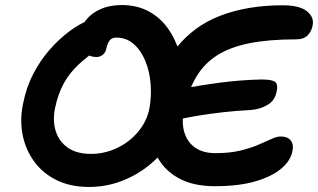

<svg xmlns="http://www.w3.org/2000/svg" viewBox="-20 -731 1260 761"><path d="M333 10Q260 10 205.5 -16.5Q151 -43 116.5 -89.5Q82 -136 70 -195Q58 -254 71 -318Q84 -385 112 -438.5Q140 -492 175.5 -532.5Q211 -573 246 -600Q281 -627 310 -641Q339 -655 353 -655Q374 -655 384.5 -648.5Q395 -642 402 -627Q410 -613 408.5 -596Q407 -579 397.5 -563.5Q388 -548 371 -537Q325 -507 290 -474Q255 -441 232.5 -400Q210 -359 198 -302Q188 -252 201 -211Q214 -170 249 -145.5Q284 -121 341 -121Q393 -121 442 -143.5Q491 -166 526 -207Q561 -248 572 -300Q581 -349 577 -398.5Q573 -448 556 -489.5Q539 -531 510 -556.5Q481 -582 441 -582Q423 -582 414.5 -570.5Q406 -559 402 -541Q399 -523 387.5 -514Q376 -505 363 -505Q342 -505 324.5 -515.5Q307 -526 299 -547.5Q291 -569 297 -600Q303 -631 324.5 -656Q346 -681 381 -696Q416 -711 462 -711Q522 -711 567.5 -687Q613 -663 644 -620.5Q675 -578 691 -523.5Q707 -469 709 -407.5Q711 -346 698 -284Q685 -220 651 -166Q617 -112 566.5 -72.5Q516 -33 456.5 -11.5Q397 10 333 10ZM684 -257Q660 -252 649 -260.5Q638 -269 636 -286Q634 -303 638 -322Q643 -343 664.5 -359.5Q686 -376 716 -382Q748 -388 783 -393.5Q818 -399 856.5 -404Q895 -409 935 -412Q975 -415 1016 -416Q1059 -416 1071 -406Q1083 -396 1076 -366Q1069 -332 1040 -315Q1011 -298 974 -295Q915 -292 862.5 -286Q810 -280 765 -272.5Q720 -265 684 -257ZM832 7Q754 7 700.5 -18.5Q647 -44 616 -88.5Q585 -133 576.5 -190Q568 -247 580 -309Q609 -452 678 -540Q747 -628 854 -669Q961 -710 1101 -710Q1167 -710 1196.5 -686.5Q1226 -663 1219 -630Q1215 -607 1199.5 -591Q1184 -575 1153 -575Q1045 -575 968 -559.5Q891 -544 839.5 -511Q788 -478 756.5 -424Q725 -370 709 -293Q699 -244 711 -205.5Q723 -167 754 -145.5Q785 -124 834 -124Q890 -124 931.5 -134Q973 -144 1003.5 -157Q1034 -170 1055.5 -180Q1077 -190 1092 -190Q1120 -190 1132.5 -174Q1145 -158 1139 -132Q1132 -94 1094.5 -62.5Q1057 -31 991.5 -12Q926 7 832 7Z"/></svg>

Font: Shantell Sans SemiBold
Style: Italic
Weight: 600
Italic angle: -11°
Designer: Stephen Nixon, Anya Danilova, Shantell Martin
Foundry: Arrow Type
Version: Version 1.011;[c5ecc13dd]